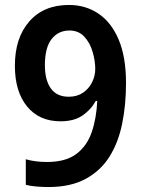

<svg xmlns="http://www.w3.org/2000/svg" viewBox="-20 -744 572 774"><path d="M488 -409Q488 -322 472.5 -245.5Q457 -169 421 -112Q385 -55 324.5 -22.5Q264 10 175 10Q154 10 128 8Q102 6 84 1V-102Q122 -91 169 -91Q245 -91 288 -123.5Q331 -156 350 -212Q369 -268 372 -337H366Q346 -301 312 -278Q278 -255 224 -255Q138 -255 89 -315Q40 -375 40 -479Q40 -591 98 -657.5Q156 -724 258 -724Q325 -724 377 -689Q429 -654 458.5 -584Q488 -514 488 -409ZM260 -621Q215 -621 188 -586.5Q161 -552 161 -481Q161 -421 185 -387.5Q209 -354 257 -354Q291 -354 315 -370.5Q339 -387 351.5 -413Q364 -439 364 -466Q364 -498 353.5 -534.5Q343 -571 320 -596Q297 -621 260 -621Z"/></svg>

Font: Noto Sans Hebrew SemiCondensed SemiBold
Style: Regular
Weight: 600
Width: 4
Designer: Monotype Design Team
Foundry: Monotype Imaging Inc.
Version: Version 2.004; ttfautohint (v1.8.4.7-5d5b)